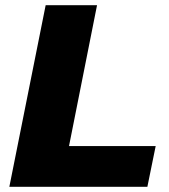

<svg xmlns="http://www.w3.org/2000/svg" viewBox="-20 -720 650 740"><path d="M16 0 156 -700H354L246 -157H580L548 0Z"/></svg>

Font: Montserrat Thin ExtraBold
Style: Italic
Weight: 800
Italic angle: -11.3°
Version: Version 9.000